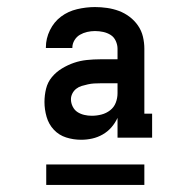

<svg xmlns="http://www.w3.org/2000/svg" viewBox="-20 -713 540 544"><path d="M210 -317Q188 -317 167.5 -323.5Q147 -330 132.5 -345.5Q118 -361 112 -382Q106 -403 106 -424Q106 -443 110.5 -461.5Q115 -480 127 -494.5Q139 -509 155.5 -519Q172 -529 189.5 -535Q207 -541 226 -543Q245 -545 264 -545H313V-575Q313 -586 308 -597Q303 -608 293.5 -614Q284 -620 272.5 -622.5Q261 -625 249 -625Q238 -625 227 -622.5Q216 -620 206.5 -614.5Q197 -609 191 -599Q185 -589 185 -578Q185 -578 185 -578Q185 -578 185 -577H110Q110 -578 110 -578Q110 -578 110 -579Q110 -604 121.5 -627.5Q133 -651 153 -666Q173 -681 198.5 -687Q224 -693 249 -693Q266 -693 283.5 -690.5Q301 -688 317 -682Q333 -676 347 -665.5Q361 -655 371 -640.5Q381 -626 385 -609Q389 -592 389 -575V-391H411V-323H313V-379Q306 -364 295.5 -352Q285 -340 271 -332Q257 -324 241.5 -320.5Q226 -317 210 -317ZM240 -385Q254 -385 267.5 -388.5Q281 -392 292 -400.5Q303 -409 308 -422Q313 -435 313 -449V-477H264Q255 -477 246.5 -476.5Q238 -476 229 -474Q220 -472 211.5 -469.5Q203 -467 196 -461.5Q189 -456 185 -448Q181 -440 181 -432Q181 -421 186 -411Q191 -401 199.5 -395.5Q208 -390 218.5 -387.5Q229 -385 240 -385ZM389 -189H111V-247H389Z"/></svg>

Font: Iosevka Slab
Style: Regular
Weight: 400
Monospace: yes
Designer: Belleve Invis
Foundry: Belleve Invis
Version: Version 11.2.4; ttfautohint (v1.8.3)